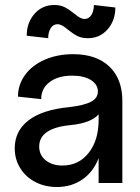

<svg xmlns="http://www.w3.org/2000/svg" viewBox="-20 -733 562 769"><path d="M39 -139Q39 -209 95 -251.5Q151 -294 258 -304Q317 -311 344.5 -325.5Q372 -340 372 -366Q372 -395 344 -412.5Q316 -430 269 -430Q213 -430 179 -404.5Q145 -379 145 -336L52 -346Q52 -394 80.5 -433Q109 -472 159.5 -494Q210 -516 273 -516Q366 -516 418 -466.5Q470 -417 470 -329V0H375V-100Q355 -46 311 -15Q267 16 208 16Q160 16 121.5 -4Q83 -24 61 -59.5Q39 -95 39 -139ZM198 -713Q222 -713 239.5 -704Q257 -695 278 -678Q291 -667 300.5 -662Q310 -657 319 -657Q336 -657 346 -673Q356 -689 356 -713L442 -703Q442 -651 411 -615.5Q380 -580 332 -580Q307 -580 289.5 -589Q272 -598 251 -615Q238 -626 228.5 -631Q219 -636 210 -636Q193 -636 183 -620Q173 -604 173 -580L87 -590Q87 -642 118 -677.5Q149 -713 198 -713ZM230 -70Q295 -70 335 -120.5Q375 -171 375 -253V-275Q344 -240 263 -232Q137 -220 137 -146Q137 -112 163 -91Q189 -70 230 -70Z"/></svg>

Font: MedMera Sans Display
Style: Regular
Weight: 500
Designer: Kasper Nordkvist
Foundry: UNCUT.wtf
Version: Version 1.300